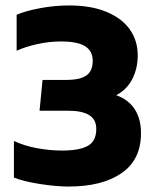

<svg xmlns="http://www.w3.org/2000/svg" viewBox="-20 -674 569 704"><path d="M31 -23V-157Q70 -139 116.5 -130.5Q163 -122 207 -122Q272 -122 302.5 -139.5Q333 -157 333 -201Q333 -236 307 -252Q281 -268 230 -268H125L136 -381H223Q274 -381 297 -397.5Q320 -414 320 -451Q320 -487 292 -504.5Q264 -522 204 -522Q161 -522 117.5 -512.5Q74 -503 41 -488V-620Q77 -635 129.5 -644.5Q182 -654 234 -654Q314 -654 370.5 -630.5Q427 -607 456 -566Q485 -525 485 -471Q485 -423 465 -384Q445 -345 406 -325Q451 -309 474 -273.5Q497 -238 497 -186Q497 -88 425.5 -39Q354 10 232 10Q186 10 125.5 0.5Q65 -9 31 -23Z"/></svg>

Font: Kanit SemiBold
Style: Regular
Weight: 600
Designer: Katatrad Team
Foundry: CadsonDemak
Version: Version 1.030